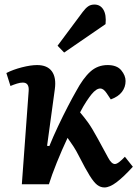

<svg xmlns="http://www.w3.org/2000/svg" viewBox="-20 -810 614 844"><path d="M187 -169 197 -168Q214 -210 235.5 -255.5Q257 -301 278 -341.5Q299 -382 314 -408Q345 -466 377 -495Q409 -524 453 -524Q494 -524 513 -501Q532 -478 532 -454Q532 -427 516 -406Q500 -385 467 -373L449 -400Q435 -421 421 -421Q403 -421 382 -395Q373 -384 360 -364.5Q347 -345 332 -316Q350 -295 367 -271.5Q384 -248 409 -202Q440 -146 455 -117.5Q470 -89 485 -89Q493 -89 505 -98.5Q517 -108 529 -121L564 -77Q523 -32 492.5 -9Q462 14 439 14Q422 14 407.5 3Q393 -8 374.5 -37.5Q356 -67 327 -124Q315 -148 302.5 -167Q290 -186 277 -204Q252 -151 229.5 -95Q207 -39 195 0H76L106 -410Q109 -447 80 -447Q69 -447 54.5 -442.5Q40 -438 26 -432L8 -489Q37 -504 76 -514Q115 -524 143 -524Q188 -524 208 -496.5Q228 -469 221 -418ZM344 -758Q356 -774 367.5 -782Q379 -790 395 -790Q421 -790 434.5 -767.5Q448 -745 444 -704L262 -579L233 -609Z"/></svg>

Font: Literata 12pt SemiBold
Style: Italic
Weight: 600
Italic angle: -2°
Designer: Latin by Veronika Burian and Jose Scaglione. Greek by Irene Vlachou. Cyrillic by Vera Evstafieva
Foundry: TypeTogether
Version: Version 3.002